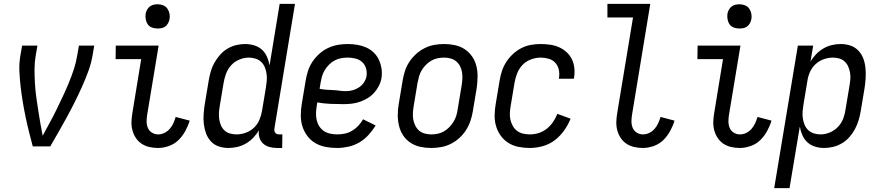

<svg xmlns="http://www.w3.org/2000/svg" viewBox="-20 -755 4540 990"><path d="M149 0Q139 -38 129.5 -75.5Q120 -113 112 -151.5Q104 -190 97.5 -229Q91 -268 86.5 -307Q82 -346 80 -386.5Q78 -427 85 -468L94 -520H173L164 -468Q158 -432 158 -397Q158 -362 160 -327.5Q162 -293 166.5 -258.5Q171 -224 176.5 -190Q182 -156 187.5 -122.5Q193 -89 200 -55Q218 -89 236.5 -122.5Q255 -156 271.5 -190Q288 -224 304 -258Q320 -292 334.5 -327Q349 -362 360.5 -397Q372 -432 378 -468L387 -520H466L457 -468Q450 -427 435 -386.5Q420 -346 402.5 -307Q385 -268 365.5 -229Q346 -190 325 -151.5Q304 -113 282.5 -75.5Q261 -38 239 0Z M795 8Q772 8 750 3Q728 -2 710 -14Q692 -26 680 -44.5Q668 -63 662.5 -84.5Q657 -106 658 -129Q659 -152 663 -175L708 -450H576L577 -520H798L739 -164Q736 -146 736 -128.5Q736 -111 742.5 -95.5Q749 -80 763.5 -71Q778 -62 795 -62Q812 -62 827.5 -69.5Q843 -77 855 -90.5Q867 -104 874 -120Q881 -136 886 -152L958 -133Q950 -106 935.5 -79.5Q921 -53 900 -32.5Q879 -12 850.5 -2Q822 8 795 8ZM792 -608Q777 -608 763.5 -613Q750 -618 742 -629.5Q734 -641 731.5 -655.5Q729 -670 731 -685Q733 -695 738.5 -705Q744 -715 752.5 -721.5Q761 -728 771.5 -730.5Q782 -733 793 -733Q808 -733 821.5 -727.5Q835 -722 843 -710.5Q851 -699 854 -684.5Q857 -670 854 -655Q852 -645 846.5 -635Q841 -625 832.5 -618.5Q824 -612 813.5 -610Q803 -608 792 -608Z M1158 8Q1132 8 1108 0Q1084 -8 1067.5 -26Q1051 -44 1042.5 -67Q1034 -90 1031 -115.5Q1028 -141 1030 -167Q1032 -193 1036 -219L1056 -339Q1060 -362 1066.5 -385.5Q1073 -409 1085 -430.5Q1097 -452 1113.5 -471Q1130 -490 1151 -503Q1172 -516 1196 -522Q1220 -528 1243 -528Q1268 -528 1291 -521Q1314 -514 1330.5 -499Q1347 -484 1356.5 -462.5Q1366 -441 1370 -418L1422 -735H1501L1395 -93Q1394 -86 1395 -80Q1396 -74 1399.5 -70Q1403 -66 1408.5 -64Q1414 -62 1421 -62H1436L1435 8H1409Q1389 8 1370 3Q1351 -2 1337.5 -14Q1324 -26 1318 -44.5Q1312 -63 1315 -83Q1303 -63 1286 -45Q1269 -27 1248 -15Q1227 -3 1204 2.5Q1181 8 1158 8ZM1200 -62Q1223 -62 1247 -70.5Q1271 -79 1289.5 -96.5Q1308 -114 1317.5 -137Q1327 -160 1331 -183L1351 -303Q1354 -321 1355.5 -339Q1357 -357 1354.5 -374.5Q1352 -392 1345.5 -408Q1339 -424 1327 -435.5Q1315 -447 1298 -452.5Q1281 -458 1263 -458Q1239 -458 1214.5 -448Q1190 -438 1172.5 -419Q1155 -400 1146 -376Q1137 -352 1133 -328L1113 -208Q1110 -191 1109 -173.5Q1108 -156 1110.5 -139.5Q1113 -123 1119.5 -108Q1126 -93 1138 -82Q1150 -71 1166.5 -66.5Q1183 -62 1200 -62Z M1718 8Q1688 8 1659 2.5Q1630 -3 1606 -17Q1582 -31 1565 -53.5Q1548 -76 1539.5 -103Q1531 -130 1531 -159.5Q1531 -189 1536 -219L1556 -339Q1560 -364 1568 -389Q1576 -414 1591 -436.5Q1606 -459 1626.5 -477.5Q1647 -496 1671.5 -507.5Q1696 -519 1721.5 -523.5Q1747 -528 1772 -528Q1797 -528 1821.5 -524Q1846 -520 1867.5 -510.5Q1889 -501 1906 -485Q1923 -469 1933 -448Q1943 -427 1947 -402.5Q1951 -378 1947 -353Q1944 -333 1934 -313Q1924 -293 1909 -276.5Q1894 -260 1875 -248.5Q1856 -237 1835.5 -230Q1815 -223 1794 -220.5Q1773 -218 1752 -218Q1718 -218 1683 -219.5Q1648 -221 1616 -227L1613 -208Q1610 -189 1609.5 -171Q1609 -153 1613 -135.5Q1617 -118 1626.5 -103.5Q1636 -89 1650 -79.5Q1664 -70 1682 -66Q1700 -62 1718 -62Q1738 -62 1757.5 -66Q1777 -70 1795 -80.5Q1813 -91 1827.5 -106.5Q1842 -122 1852 -140L1917 -108Q1901 -82 1880 -59Q1859 -36 1832.5 -20.5Q1806 -5 1776 1.5Q1746 8 1718 8ZM1764 -285Q1781 -285 1798 -289.5Q1815 -294 1831 -304.5Q1847 -315 1857 -330.5Q1867 -346 1870 -363Q1873 -384 1867 -403.5Q1861 -423 1847 -435.5Q1833 -448 1813.5 -453Q1794 -458 1773 -458Q1756 -458 1739 -455Q1722 -452 1706 -443.5Q1690 -435 1677 -422Q1664 -409 1654.5 -393.5Q1645 -378 1640.5 -361.5Q1636 -345 1633 -328L1628 -297Q1643 -294 1660.5 -292.5Q1678 -291 1695.5 -290.5Q1713 -290 1729.5 -287.5Q1746 -285 1764 -285Z M2203 8Q2174 8 2146.5 2Q2119 -4 2096.5 -19Q2074 -34 2059 -56.5Q2044 -79 2037.5 -106Q2031 -133 2031 -161.5Q2031 -190 2036 -219L2056 -339Q2060 -364 2068 -389Q2076 -414 2091 -436.5Q2106 -459 2126 -477Q2146 -495 2170 -507Q2194 -519 2219.5 -523.5Q2245 -528 2270 -528Q2299 -528 2326.5 -522Q2354 -516 2376.5 -501Q2399 -486 2414.5 -463.5Q2430 -441 2436.5 -414Q2443 -387 2442.5 -358.5Q2442 -330 2438 -301L2418 -181Q2414 -156 2405.5 -131Q2397 -106 2382.5 -83.5Q2368 -61 2348 -43Q2328 -25 2304 -13Q2280 -1 2254 3.5Q2228 8 2203 8ZM2204 -62Q2221 -62 2237.5 -65.5Q2254 -69 2269.5 -78Q2285 -87 2297.5 -100Q2310 -113 2319 -128Q2328 -143 2333 -159.5Q2338 -176 2340 -192L2360 -312Q2363 -330 2364 -347.5Q2365 -365 2362.5 -381.5Q2360 -398 2352.5 -413Q2345 -428 2332.5 -438.5Q2320 -449 2303.5 -453.5Q2287 -458 2270 -458Q2253 -458 2236 -454.5Q2219 -451 2203.5 -442Q2188 -433 2175.5 -420Q2163 -407 2154 -392Q2145 -377 2140.5 -360.5Q2136 -344 2133 -328L2113 -208Q2110 -190 2109 -172.5Q2108 -155 2111 -138.5Q2114 -122 2121.5 -107Q2129 -92 2141 -81.5Q2153 -71 2170 -66.5Q2187 -62 2204 -62Z M2712 8Q2683 8 2654.5 2.5Q2626 -3 2602.5 -17.5Q2579 -32 2562.5 -54.5Q2546 -77 2538 -104Q2530 -131 2530.5 -160.5Q2531 -190 2536 -219L2556 -339Q2560 -364 2568 -388.5Q2576 -413 2590.5 -435.5Q2605 -458 2625 -476.5Q2645 -495 2668.5 -507Q2692 -519 2717 -523.5Q2742 -528 2767 -528Q2792 -528 2816.5 -524.5Q2841 -521 2862.5 -511.5Q2884 -502 2901.5 -486Q2919 -470 2929 -449Q2939 -428 2941.5 -403.5Q2944 -379 2940 -354L2939 -349H2861L2862 -352Q2866 -374 2861.5 -395Q2857 -416 2843.5 -431Q2830 -446 2809.5 -452Q2789 -458 2768 -458Q2743 -458 2717.5 -448.5Q2692 -439 2674 -420Q2656 -401 2646.5 -376.5Q2637 -352 2633 -328L2613 -208Q2610 -190 2609 -172Q2608 -154 2612 -137Q2616 -120 2624.5 -105Q2633 -90 2646.5 -80Q2660 -70 2677 -66Q2694 -62 2713 -62Q2735 -62 2757.5 -69Q2780 -76 2799 -91Q2818 -106 2831.5 -126Q2845 -146 2854 -168L2922 -143Q2910 -112 2889 -82.5Q2868 -53 2840.5 -32Q2813 -11 2779 -1.5Q2745 8 2712 8Z M3295 8Q3272 8 3250 3Q3228 -2 3210 -14Q3192 -26 3180 -44.5Q3168 -63 3162.5 -84.5Q3157 -106 3158 -129Q3159 -152 3163 -175L3244 -665H3112V-735H3333L3239 -164Q3236 -146 3236 -128.5Q3236 -111 3242.5 -95.5Q3249 -80 3263.5 -71Q3278 -62 3295 -62Q3312 -62 3327.5 -69.5Q3343 -77 3355 -90.5Q3367 -104 3374 -120Q3381 -136 3386 -152L3458 -133Q3450 -106 3435.5 -79.5Q3421 -53 3400 -32.5Q3379 -12 3350.5 -2Q3322 8 3295 8Z M3795 8Q3772 8 3750 3Q3728 -2 3710 -14Q3692 -26 3680 -44.5Q3668 -63 3662.5 -84.5Q3657 -106 3658 -129Q3659 -152 3663 -175L3708 -450H3576L3577 -520H3798L3739 -164Q3736 -146 3736 -128.5Q3736 -111 3742.5 -95.5Q3749 -80 3763.5 -71Q3778 -62 3795 -62Q3812 -62 3827.5 -69.5Q3843 -77 3855 -90.5Q3867 -104 3874 -120Q3881 -136 3886 -152L3958 -133Q3950 -106 3935.5 -79.5Q3921 -53 3900 -32.5Q3879 -12 3850.5 -2Q3822 8 3795 8ZM3792 -608Q3777 -608 3763.5 -613Q3750 -618 3742 -629.5Q3734 -641 3731.5 -655.5Q3729 -670 3731 -685Q3733 -695 3738.5 -705Q3744 -715 3752.5 -721.5Q3761 -728 3771.5 -730.5Q3782 -733 3793 -733Q3808 -733 3821.5 -727.5Q3835 -722 3843 -710.5Q3851 -699 3854 -684.5Q3857 -670 3854 -655Q3852 -645 3846.5 -635Q3841 -625 3832.5 -618.5Q3824 -612 3813.5 -610Q3803 -608 3792 -608Z M3972 215 4094 -520H4173L4159 -437Q4171 -458 4188 -475.5Q4205 -493 4225.5 -505Q4246 -517 4269 -522.5Q4292 -528 4315 -528Q4341 -528 4365 -520Q4389 -512 4406 -494Q4423 -476 4431.5 -453Q4440 -430 4442.5 -404.5Q4445 -379 4443.5 -353Q4442 -327 4438 -301L4418 -181Q4414 -158 4407 -134.5Q4400 -111 4388.5 -89.5Q4377 -68 4360.5 -49Q4344 -30 4322.5 -17Q4301 -4 4277 2Q4253 8 4230 8Q4205 8 4182.5 1Q4160 -6 4143.5 -21Q4127 -36 4117.5 -57.5Q4108 -79 4104 -102L4051 215ZM4211 -62Q4235 -62 4259 -72Q4283 -82 4301 -101Q4319 -120 4328 -144Q4337 -168 4340 -192L4360 -312Q4363 -329 4364.5 -346.5Q4366 -364 4363 -380.5Q4360 -397 4353.5 -412Q4347 -427 4335 -438Q4323 -449 4307 -453.5Q4291 -458 4274 -458Q4251 -458 4227 -449.5Q4203 -441 4184.5 -423.5Q4166 -406 4156 -383Q4146 -360 4143 -337L4123 -217Q4120 -199 4118.5 -181Q4117 -163 4119.5 -145.5Q4122 -128 4128.5 -112Q4135 -96 4147 -84.5Q4159 -73 4176 -67.5Q4193 -62 4211 -62Z"/></svg>

Font: Iosevka Curly
Style: Italic
Weight: 400
Italic angle: -9°
Monospace: yes
Designer: Belleve Invis
Foundry: Belleve Invis
Version: Version 22.1.2; ttfautohint (v1.8.4)